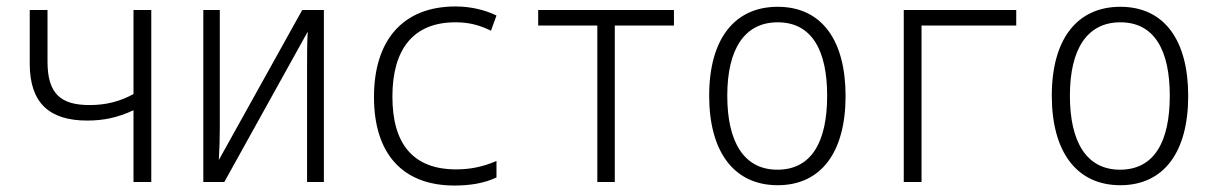

<svg xmlns="http://www.w3.org/2000/svg" viewBox="-20 -563 3750 594"><path d="M393 0H448V-532H393V-272C349 -248 306 -238 257 -238C168 -238 127 -273 127 -372V-532H72V-366C72 -244 133 -190 250 -190C300 -190 344 -199 393 -222Z M609 0H674L932 -465C930 -429 930 -394 930 -359V0H982V-532H915L657 -68C659 -104 660 -135 660 -169V-532H609Z M1386 11C1434 11 1478 4 1516 -14V-65C1472 -46 1433 -39 1391 -39C1257 -39 1194 -119 1194 -264C1194 -410 1258 -494 1389 -494C1430 -494 1462 -486 1499 -468L1516 -515C1479 -533 1435 -543 1389 -543C1226 -543 1137 -438 1137 -263C1137 -89 1224 11 1386 11Z M1828 0H1882V-484H2065V-532H1645V-484H1828Z M2386 10C2521 10 2596 -93 2596 -266C2596 -436 2524 -542 2386 -542C2253 -542 2174 -443 2174 -267C2174 -93 2251 10 2386 10ZM2385 -38C2282 -38 2230 -123 2230 -267C2230 -412 2284 -494 2386 -494C2493 -494 2539 -405 2539 -267C2539 -123 2490 -38 2385 -38Z M2776 0H2831V-484H3124V-532H2776Z M3446 10C3581 10 3656 -93 3656 -266C3656 -436 3584 -542 3446 -542C3313 -542 3234 -443 3234 -267C3234 -93 3311 10 3446 10ZM3445 -38C3342 -38 3290 -123 3290 -267C3290 -412 3344 -494 3446 -494C3553 -494 3599 -405 3599 -267C3599 -123 3550 -38 3445 -38Z"/></svg>

Font: Noto Sans Mono Condensed Light
Style: Regular
Weight: 300
Width: 3
Designer: Monotype Design Team
Foundry: Monotype Imaging Inc.
Version: Version 2.014